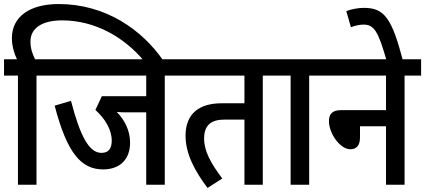

<svg xmlns="http://www.w3.org/2000/svg" viewBox="-20 -916 2108 952"><path d="M161 -541H243V-622H154C141 -647 131 -676 131 -710C131 -776 188 -815 288 -815C452 -815 596 -731 693 -615H790C685 -768 504 -896 271 -896C127 -896 39 -833 39 -727C39 -688 50 -652 64 -622H0V-541H69V0H161Z M797 -541H878V-622H230V-541H705V-439H485L453 -371C500 -328 534 -275 534 -218C534 -178 517 -158 483 -158C421 -158 377 -243 332 -416L251 -392C313 -155 383 -76 492 -76C573 -76 625 -125 625 -208C625 -268 599 -320 559 -361C574 -359 591 -359 610 -359H705V0H797Z M1283 -541H1365V-622H866V-541H1192V-404H1080C968 -404 900 -353 900 -243C900 -157 942 -73 1009 16L1082 -31C1025 -107 992 -167 992 -229C992 -297 1029 -323 1093 -323H1192V0H1283Z M1513 -541H1595V-622H1352V-541H1421V0H1513Z M1582 -622V-541H1894V-370H1672C1626 -370 1611 -349 1611 -315C1611 -256 1665 -176 1717 -176C1749 -176 1765 -196 1765 -235V-290H1894V0H1986V-541H2068V-622Z M1897 -615H1978C1923 -825 1886 -877 1785 -877C1756 -877 1724 -871 1697 -861L1720 -781C1740 -789 1763 -794 1783 -794C1836 -794 1856 -758 1897 -615Z"/></svg>

Font: Noto Sans Devanagari Condensed Medium
Style: Regular
Weight: 500
Width: 3
Designer: Jelle Bosma - Monotype Design Team
Foundry: Monotype Imaging Inc.
Version: Version 2.004